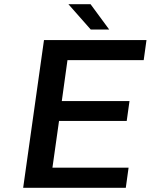

<svg xmlns="http://www.w3.org/2000/svg" viewBox="-20 -890 714 910"><path d="M661.1 -605H299.8L272.9 -411.1H593.8L580.6 -316.9H259.8L228.5 -95.2H589.4L576.2 0H89.8L188.5 -700.2H674.3ZM497.6 -750H410.2L304.2 -870.1H409.2Z"/></svg>

Font: Fivo Sans Med
Style: Regular
Weight: 450
Designer: Alexander Slobzheninov
Foundry: Alexander Slobzheninov
Version: 1.0